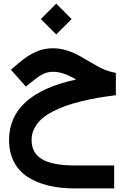

<svg xmlns="http://www.w3.org/2000/svg" viewBox="-20 -688 698 1047"><path d="M395.5 -254.4C156.7 -203.6 29.3 -93.8 29.3 75.7C29.3 165.5 66.4 235.4 130.9 276.9C195.3 318.4 280.8 339.4 385.7 339.4H602.5V214.4H391.6C223.6 214.4 152.3 169.4 152.3 74.2C152.3 52.2 157.2 31.2 167.5 12.2C187 -26.9 219.2 -54.2 267.1 -79.6C314.9 -104.5 362.8 -120.6 424.3 -135.7C485.8 -150.9 534.7 -158.7 594.7 -166.5L611.8 -168.9V-290.5L596.2 -293.9C566.9 -300.3 538.1 -311.5 509.3 -328.1L417 -381.3C366.7 -410.2 316.9 -424.8 267.6 -424.8C202.6 -424.8 147.5 -398.9 84.5 -346.2L39.6 -307.6L121.1 -215.8L170.4 -255.4C209 -285.2 233.9 -296.4 270.5 -296.4C302.7 -296.4 338.9 -285.6 378.9 -263.7ZM286.6 -500 370.6 -584 286.6 -668 202.6 -584Z"/></svg>

Font: Shabnam
Style: Bold
Weight: 700
Foundry: DejaVu fonts team - Redesigned by Saber Rastikerdar - Based on Vazir font
Version: Version 5.0.1